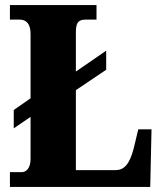

<svg xmlns="http://www.w3.org/2000/svg" viewBox="-20 -734 639 754"><path d="M19 0H570L575 -226H523L505 -151C489 -88 466 -66 435 -66H278V-380L397 -460V-535L278 -453V-605C278 -641 284 -657 316 -657H359V-714H19V-657H58C82 -657 100 -641 100 -602V-348L34 -302V-230L100 -275V-109C100 -73 82 -58 66 -58H19Z"/></svg>

Font: Noto Serif Tamil Condensed Black
Style: Regular
Weight: 900
Width: 3
Designer: Indian Type Foundry, Tom Grace, and the Monotype Design Team
Foundry: Monotype Imaging Inc.
Version: Version 2.004